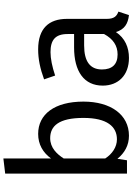

<svg xmlns="http://www.w3.org/2000/svg" viewBox="161 -952 802 1165"><g transform="rotate(-90 562.5 -369.0)"><path d="M92 0H173L182 -58C218 -14 264 12 322 12C450 12 529 -99 529 -264C529 -440 452 -539 333 -539C269 -539 220 -510 184 -461V-750L92 -739ZM184 -384C211 -426 249 -466 307 -466C381 -466 430 -414 430 -264C430 -120 377 -61 300 -61C253 -61 211 -90 184 -132Z M626 -147C626 -53 689 12 794 12C858 12 914 -12 951 -67C967 -15 1001 6 1054 12L1075 -52C1048 -62 1031 -77 1031 -123V-364C1031 -474 973 -539 846 -539C787 -539 729 -527 664 -503L687 -436C741 -454 790 -464 829 -464C902 -464 939 -436 939 -360V-321H858C711 -321 626 -260 626 -147ZM724 -152C724 -224 773 -260 870 -260H939V-139C909 -84 869 -57 815 -57C755 -57 724 -90 724 -152Z"/></g></svg>

Font: FiraGO Unicode
Style: Regular
Weight: 400
Designer: bBox Type
Foundry: bBox Type GmbH
Version: Version 1.001;PS 001.001;hotconv 1.0.88;makeotf.lib2.5.64775